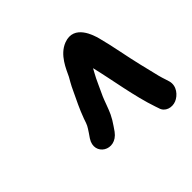

<svg xmlns="http://www.w3.org/2000/svg" viewBox="-109 -790 626 626"><g transform="rotate(-45 204.0 -477.5)"><path d="M164.2 -351.9 174.8 -367.3C183.3 -379.7 189.2 -389.3 194.9 -401.3C202.5 -417.2 212.7 -448.1 218.2 -460.5C229.5 -483.5 242.2 -515 253 -533.5L261 -548.1C278.8 -474.5 291.4 -388.5 316.3 -315.8L320.1 -304.8C326.3 -280.7 353.1 -273.9 373.4 -282.2C392.9 -290.2 413.9 -313.7 406.5 -341.2L402.3 -354.8C399.4 -363.3 397.6 -369.2 394.8 -379.6L377.9 -449.3C367 -493.9 356.3 -556.5 343.7 -602.9C338.8 -620.9 317.8 -694 257.2 -671.2C215 -655.3 196.7 -607 185.3 -583.7L176.3 -567.9C172.2 -560.8 167 -550.6 161.9 -539.3C147.9 -509.5 136.6 -487.9 123.6 -452.8C115.4 -427.9 115.3 -428.8 102 -408.5L91.7 -393.5C58.4 -342.9 126.5 -300.1 164.2 -351.9Z"/></g></svg>

Font: Just Breathe
Style: BdObl3
Weight: 400
Foundry: Cannot Into Space Fonts
Version: Version 0.72